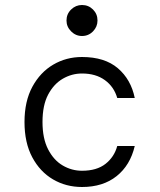

<svg xmlns="http://www.w3.org/2000/svg" viewBox="-20 -736 640 768"><path d="M308 12Q244 12 192 -18.5Q140 -49 109 -107Q78 -165 78 -248Q78 -331 109.5 -389Q141 -447 193 -477.5Q245 -508 308 -508Q399 -508 451.5 -463Q504 -418 519 -344H449Q436 -389 399.5 -415.5Q363 -442 308 -442Q267 -442 231 -421Q195 -400 172.5 -357.5Q150 -315 150 -248Q150 -182 172.5 -138.5Q195 -95 231 -74Q267 -53 308 -53Q367 -53 402 -80.5Q437 -108 449 -152H519Q501 -75 446.5 -31.5Q392 12 308 12ZM308 -592Q283 -592 264.5 -610.5Q246 -629 246 -654Q246 -680 264.5 -698Q283 -716 308 -716Q334 -716 352 -698Q370 -680 370 -654Q370 -629 352 -610.5Q334 -592 308 -592Z"/></svg>

Font: DM Mono Light
Style: Regular
Weight: 300
Designer: Colophon Foundry
Foundry: Colophon Foundry
Version: Version 1.000; ttfautohint (v1.8.2.53-6de2)